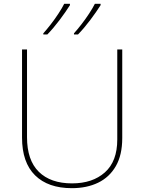

<svg xmlns="http://www.w3.org/2000/svg" viewBox="-20 -972 752 1002"><path d="M618 -252Q618 -163 584.5 -105Q551 -47 492 -18.5Q433 10 355 10Q231 10 163 -57Q95 -124 95 -254V-714H121V-256Q121 -136 182.5 -75.5Q244 -15 356 -15Q463 -15 527.5 -72.5Q592 -130 592 -244V-714H618ZM505 -945Q483 -910 451 -867.5Q419 -825 387 -792H366V-798Q384 -818 405 -845Q426 -872 445 -901Q464 -930 475 -952H505ZM345 -945Q323 -910 291 -867.5Q259 -825 227 -792H206V-798Q224 -818 245 -845Q266 -872 285 -901Q304 -930 315 -952H345Z"/></svg>

Font: Noto Sans Bengali Thin
Style: Regular
Weight: 100
Designer: Jelle Bosma - Monotype Design Team
Foundry: Monotype Imaging Inc.
Version: Version 2.003; ttfautohint (v1.8.4.7-5d5b)